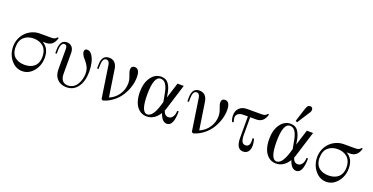

<svg xmlns="http://www.w3.org/2000/svg" viewBox="-27 -1444 4212 2171"><g transform="rotate(20 2079.0 -359.0)"><path d="M500 -482.9Q474.1 -379.9 382.8 -379.9H342.8Q428.2 -333 428.2 -217.8Q428.2 -122.6 372.3 -55.2Q316.4 12.2 237.8 12.2Q159.2 12.2 103.5 -55.2Q47.9 -122.6 47.9 -217.8Q47.9 -266.1 66.2 -310.1Q84.5 -354 115.7 -386Q147 -418 190.2 -437Q233.4 -456.1 280.8 -456.1H419.9Q469.2 -456.1 482.9 -482.9ZM237.8 -379.9Q167 -379.9 121.6 -339.4Q76.2 -298.8 76.2 -217.8Q76.2 -177.7 88.9 -147.2Q101.6 -116.7 124.3 -98.9Q147 -81.1 175.3 -72.5Q203.6 -64 237.8 -64Q264.6 -64 288.3 -69.3Q312 -74.7 332.8 -86.4Q353.5 -98.1 368.2 -115.7Q382.8 -133.3 391.4 -159.4Q399.9 -185.5 399.9 -217.8Q399.9 -259.3 387 -291Q374 -322.8 351.6 -341.8Q329.1 -360.8 300.3 -370.4Q271.5 -379.9 237.8 -379.9Z M539.6 -306.2H522V-344.2Q522 -467.8 605 -467.8Q643.6 -467.8 666.7 -442.1Q689.9 -416.5 689.9 -369.1V-120.1Q689.9 -67.9 712.9 -40Q735.8 -12.2 779.8 -12.2Q814.5 -12.2 842.8 -30.3Q871.1 -48.3 887.9 -77.1Q904.8 -106 913.8 -138.9Q922.9 -171.9 922.9 -205.1Q922.9 -231 917.7 -253.2Q912.6 -275.4 901.4 -294.7Q890.1 -314 882.1 -325.2Q874 -336.4 858.9 -354Q846.2 -368.2 838.4 -378.7Q830.6 -389.2 823.7 -404.8Q816.9 -420.4 816.9 -434.1Q816.9 -467.8 850.6 -467.8Q883.3 -467.8 907.7 -432.6Q932.1 -397.5 943.4 -346.7Q954.6 -295.9 954.6 -240.2Q954.6 -127 905.5 -57.4Q856.4 12.2 769.5 12.2Q701.7 12.2 659.7 -30.3Q617.7 -72.8 617.7 -147V-392.1Q617.7 -439.9 585 -439.9Q567.9 -439.9 557.4 -424.8Q546.9 -409.7 543.2 -389.6Q539.6 -369.6 539.6 -344.2Z M1043.5 -306.2H1025.4V-344.2Q1025.4 -363.8 1027.1 -379.6Q1028.8 -395.5 1034.4 -412.6Q1040 -429.7 1049.3 -441.2Q1058.6 -452.6 1075 -460.2Q1091.3 -467.8 1113.8 -467.8Q1157.2 -467.8 1182.1 -441.7Q1207 -415.5 1213.9 -369.1L1263.7 -43Q1335 -73.7 1374.8 -135.3Q1414.6 -196.8 1414.6 -268.1Q1414.6 -300.3 1405.5 -328.9Q1396.5 -357.4 1387.5 -380.6Q1378.4 -403.8 1378.4 -421.9Q1378.4 -443.8 1389.6 -455.8Q1400.9 -467.8 1421.4 -467.8Q1482.4 -467.8 1482.4 -365.2Q1482.4 -310.5 1464.8 -253.2Q1447.3 -195.8 1414.3 -142.8Q1381.3 -89.8 1328.1 -47.9Q1274.9 -5.9 1209.5 12.2L1191.4 2L1131.8 -392.1Q1128.9 -412.1 1118.2 -425Q1107.4 -438 1089.8 -438Q1043.5 -438 1043.5 -344.2Z M1741.7 -467.8Q1772.5 -467.8 1795.9 -455.3Q1819.3 -442.9 1833.7 -420.2Q1848.1 -397.5 1856.7 -373.5Q1865.2 -349.6 1870.6 -318.8L1879.4 -268.1L1938.5 -456.1H2013.7L1922.4 -163.1Q1917.5 -144.5 1907.2 -122.1Q1924.3 -64 1969.2 -64Q1993.7 -64 2010.5 -80.6Q2027.3 -97.2 2033.9 -119.4Q2040.5 -141.6 2040.5 -166H2058.6Q2058.6 12.2 1978.5 12.2Q1919.9 12.2 1887.7 -84Q1828.6 12.2 1734.4 12.2Q1680.7 12.2 1642.6 -21Q1604.5 -54.2 1587.4 -106Q1570.3 -157.7 1570.3 -222.2Q1570.3 -332.5 1618.9 -400.1Q1667.5 -467.8 1741.7 -467.8ZM1734.4 -12.2Q1799.8 -12.2 1844.2 -155.8L1859.4 -206.1L1839.4 -313Q1814.5 -443.8 1742.7 -443.8Q1658.7 -443.8 1658.7 -223.1Q1658.7 -12.2 1734.4 -12.2Z M2129.9 -306.2H2111.8V-344.2Q2111.8 -363.8 2113.5 -379.6Q2115.2 -395.5 2120.8 -412.6Q2126.5 -429.7 2135.7 -441.2Q2145 -452.6 2161.4 -460.2Q2177.7 -467.8 2200.2 -467.8Q2243.7 -467.8 2268.6 -441.7Q2293.5 -415.5 2300.3 -369.1L2350.1 -43Q2421.4 -73.7 2461.2 -135.3Q2501 -196.8 2501 -268.1Q2501 -300.3 2491.9 -328.9Q2482.9 -357.4 2473.9 -380.6Q2464.8 -403.8 2464.8 -421.9Q2464.8 -443.8 2476.1 -455.8Q2487.3 -467.8 2507.8 -467.8Q2568.8 -467.8 2568.8 -365.2Q2568.8 -310.5 2551.3 -253.2Q2533.7 -195.8 2500.7 -142.8Q2467.8 -89.8 2414.6 -47.9Q2361.3 -5.9 2295.9 12.2L2277.8 2L2218.3 -392.1Q2215.3 -412.1 2204.6 -425Q2193.8 -438 2176.3 -438Q2129.9 -438 2129.9 -344.2Z M3030.8 -482.9Q3004.9 -379.9 2914.1 -379.9H2840.8V-171.9Q2840.8 -117.2 2853.8 -90.6Q2866.7 -64 2897.9 -64Q2920.4 -64 2933.1 -78.1Q2945.8 -92.3 2948 -115.2Q2950.2 -138.2 2946.8 -167H2964.8Q2969.2 -154.3 2973.1 -129.9Q2977.1 -105.5 2977.1 -85.9Q2977.1 -42 2956.1 -14.9Q2935.1 12.2 2896 12.2Q2813 12.2 2813 -124V-379.9H2760.7Q2719.7 -379.9 2696.8 -363Q2673.8 -346.2 2673.8 -314.9Q2673.8 -302.2 2684.1 -264.2L2668 -257.8Q2649.9 -293 2649.9 -335.9Q2649.9 -388.2 2682.9 -422.1Q2715.8 -456.1 2779.8 -456.1H2950.7Q3000 -456.1 3013.7 -482.9Z M3297.9 -467.8Q3328.6 -467.8 3352.1 -455.3Q3375.5 -442.9 3389.9 -420.2Q3404.3 -397.5 3412.8 -373.5Q3421.4 -349.6 3426.8 -318.8L3435.5 -268.1L3494.6 -456.1H3569.8L3478.5 -163.1Q3473.6 -144.5 3463.4 -122.1Q3480.5 -64 3525.4 -64Q3549.8 -64 3566.7 -80.6Q3583.5 -97.2 3590.1 -119.4Q3596.7 -141.6 3596.7 -166H3614.7Q3614.7 12.2 3534.7 12.2Q3476.1 12.2 3443.8 -84Q3384.8 12.2 3290.5 12.2Q3236.8 12.2 3198.7 -21Q3160.6 -54.2 3143.6 -106Q3126.5 -157.7 3126.5 -222.2Q3126.5 -332.5 3175 -400.1Q3223.6 -467.8 3297.9 -467.8ZM3290.5 -12.2Q3356 -12.2 3400.4 -155.8L3415.5 -206.1L3395.5 -313Q3370.6 -443.8 3298.8 -443.8Q3214.8 -443.8 3214.8 -223.1Q3214.8 -12.2 3290.5 -12.2ZM3338.4 -518.1 3388.7 -675.8Q3393.1 -689 3396 -696Q3398.9 -703.1 3404.5 -712.4Q3410.2 -721.7 3418 -725.8Q3425.8 -730 3436.5 -730Q3451.7 -730 3460.2 -721.7Q3468.8 -713.4 3468.8 -699.2Q3468.8 -692.4 3468 -686.8Q3467.3 -681.2 3464.4 -675Q3461.4 -668.9 3460.2 -666.5Q3459 -664.1 3453.6 -656Q3448.2 -647.9 3446.8 -646L3358.4 -507.8Z M4158.2 -482.9Q4132.3 -379.9 4041 -379.9H4001Q4086.4 -333 4086.4 -217.8Q4086.4 -122.6 4030.5 -55.2Q3974.6 12.2 3896 12.2Q3817.4 12.2 3761.7 -55.2Q3706.1 -122.6 3706.1 -217.8Q3706.1 -266.1 3724.4 -310.1Q3742.7 -354 3773.9 -386Q3805.2 -418 3848.4 -437Q3891.6 -456.1 3939 -456.1H4078.1Q4127.4 -456.1 4141.1 -482.9ZM3896 -379.9Q3825.2 -379.9 3779.8 -339.4Q3734.4 -298.8 3734.4 -217.8Q3734.4 -177.7 3747.1 -147.2Q3759.8 -116.7 3782.5 -98.9Q3805.2 -81.1 3833.5 -72.5Q3861.8 -64 3896 -64Q3922.9 -64 3946.5 -69.3Q3970.2 -74.7 3991 -86.4Q4011.7 -98.1 4026.4 -115.7Q4041 -133.3 4049.6 -159.4Q4058.1 -185.5 4058.1 -217.8Q4058.1 -259.3 4045.2 -291Q4032.2 -322.8 4009.8 -341.8Q3987.3 -360.8 3958.5 -370.4Q3929.7 -379.9 3896 -379.9Z"/></g></svg>

Font: Flanker Steampunk
Style: Regular
Weight: 400
Designer: Alexey Kryukov, Leonardo Di Lena
Foundry: Alexey Kryukov, Leonardo Di Lena
Version: 1.210